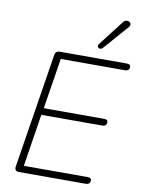

<svg xmlns="http://www.w3.org/2000/svg" viewBox="-100 -1010 798 1078"><g transform="rotate(10 298.5 -471.0)"><path d="M85 0Q72 0 66 -7Q60 -14 62 -27L166 -682Q168 -694 175 -699.5Q182 -705 193 -705H576Q586 -705 591.5 -701.5Q597 -698 597 -690Q597 -677 590 -671.5Q583 -666 574 -666H206L160 -377H504Q514 -377 519.5 -373.5Q525 -370 525 -362Q525 -349 518 -343.5Q511 -338 502 -338H153L106 -39H470Q480 -39 485.5 -35.5Q491 -32 491 -24Q491 -11 484 -5.5Q477 0 468 0ZM428 -768Q422 -762 415.5 -761Q409 -760 404.5 -763.5Q400 -767 398.5 -773Q397 -779 402 -785L514 -930Q520 -938 528 -940.5Q536 -943 542.5 -941Q549 -939 553.5 -934.5Q558 -930 558 -923Q558 -916 551 -908Z"/></g></svg>

Font: Nunito ExtraLight ExtraLight
Style: Italic
Weight: 250
Italic angle: -9°
Version: Version 3.602